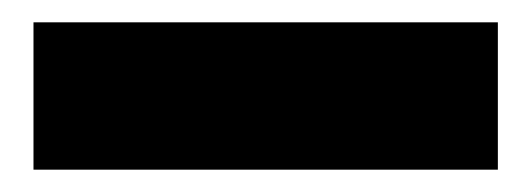

<svg xmlns="http://www.w3.org/2000/svg" viewBox="-20 -777 476 172"><path d="M10 -625H426V-757H10Z"/></svg>

Font: SVN-Poppins ExtraBold
Style: Regular
Weight: 800
Designer: Ninad Kale (Devanagari), Jonny Pinhorn (Latin)
Foundry: Indian Type Foundry
Version: Version 3.002 2017; ttfautohint (v1.8.3)